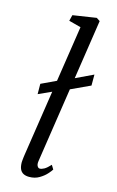

<svg xmlns="http://www.w3.org/2000/svg" viewBox="-126 -869 564 929"><g transform="rotate(15 155.5 -404.0)"><path d="M57 -387.5 56.5 -439 151 -483.5 189.5 -498.5 298 -550V-495L187 -443.5L146.5 -428ZM145 -76Q142.5 -59.5 147.5 -50.8Q152.5 -42 159.5 -42Q169.5 -42 182 -49Q194.5 -56 212 -75L224.5 -54.5Q219.5 -46 205.8 -30.8Q192 -15.5 170.5 -2.8Q149 10 120.5 10Q103.5 10 91.8 4Q80 -2 74 -15.2Q68 -28.5 68 -50Q68 -54 68.8 -60.2Q69.5 -66.5 70.2 -73.8Q71 -81 72 -87L173.5 -754L113 -770L120.5 -800L238 -818L255.5 -806.5Z"/></g></svg>

Font: Merriweather 36pt Light
Style: Italic
Weight: 300
Italic angle: -7.8°
Version: Version 2.101